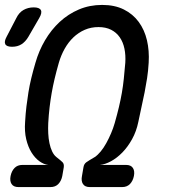

<svg xmlns="http://www.w3.org/2000/svg" viewBox="-65 -760 685 780"><path d="M140 0H10Q-10 0 -18 -12.5Q-26 -25 -22 -45Q-18 -65 -6 -77.5Q6 -90 26 -90H131Q113 -92 95 -105Q77 -118 63 -140.5Q49 -163 41.5 -194.5Q34 -226 37 -265Q39 -300 42.5 -328.5Q46 -357 50.5 -385Q55 -413 62 -442Q69 -471 79 -505Q93 -554 118 -596.5Q143 -639 177.5 -671Q212 -703 255.5 -721.5Q299 -740 350 -740Q401 -740 438 -721.5Q475 -703 498.5 -671Q522 -639 532 -596.5Q542 -554 539 -505Q537 -471 532.5 -442Q528 -413 522.5 -385Q517 -357 510.5 -328.5Q504 -300 497 -265Q489 -226 471.5 -194.5Q454 -163 432 -140.5Q410 -118 386 -105Q362 -92 341 -90H447Q467 -90 475 -77.5Q483 -65 479 -45Q475 -25 463 -12.5Q451 0 431 0H300Q280 0 272 -12.5Q264 -25 268 -45L274 -80Q276 -94 286 -101Q296 -108 320 -122Q332 -130 344 -144.5Q356 -159 366.5 -178Q377 -197 386 -218Q395 -239 401 -260Q411 -295 418 -324.5Q425 -354 430 -382.5Q435 -411 438 -440.5Q441 -470 444 -505Q446 -536 440.5 -562.5Q435 -589 421.5 -608.5Q408 -628 386.5 -639Q365 -650 335 -650Q305 -650 279.5 -639Q254 -628 233.5 -608.5Q213 -589 198 -562.5Q183 -536 174 -505Q164 -470 157 -440.5Q150 -411 145 -382.5Q140 -354 136.5 -324.5Q133 -295 131 -260Q130 -239 131 -218Q132 -197 136 -178Q140 -159 147 -144.5Q154 -130 164 -122Q182 -108 189 -101Q196 -94 194 -80L188 -45Q184 -25 172 -12.5Q160 0 140 0ZM50 -610Q38 -590 22 -580Q6 -570 -16 -570Q-38 -570 -43.5 -580.5Q-49 -591 -38 -611L1 -686Q12 -709 30.5 -719.5Q49 -730 72 -730Q95 -730 101 -719Q107 -708 94 -686Z"/></svg>

Font: Maple Mono Normal NL
Style: Italic
Weight: 400
Italic angle: -10°
Monospace: yes
Designer: subframe7536
Version: Version 7.000